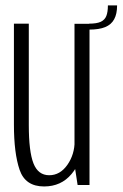

<svg xmlns="http://www.w3.org/2000/svg" viewBox="-20 -684 453 710"><path d="M267 0H311V-596H255.5V-74.5ZM86.5 -596.5H31.5V-223Q31.5 -117.5 52.5 -56Q73.5 5.5 143 5.5Q206 5.5 244.5 -40.5Q283 -86.5 283 -143L256 -163Q256 -112.5 229 -74.2Q202 -36 162 -36Q121 -36 103.8 -79.8Q86.5 -123.5 86.5 -222ZM309 -596.5V-574.5Q346.5 -574.5 369 -583.8Q391.5 -593 402.2 -612.8Q413 -632.5 413 -664H379Q379 -639.5 373.2 -625Q367.5 -610.5 352.8 -603.5Q338 -596.5 309 -596.5Z"/></svg>

Font: Anybody Condensed Light
Style: Regular
Weight: 300
Width: 3
Designer: Tyler Finck
Foundry: Etcetera Type Company
Version: Version 1.113;gftools[0.9.25]